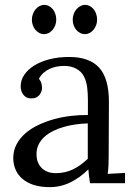

<svg xmlns="http://www.w3.org/2000/svg" viewBox="-20 -749 556 785"><path d="M338.9 -244.6Q315.9 -243.7 291.3 -240.5Q266.6 -237.3 242.9 -230.7Q219.2 -224.1 198.2 -213.9Q177.2 -203.6 161.6 -189.5Q146 -175.3 137.2 -156.7Q128.4 -138.2 129.4 -114.7Q129.9 -96.2 136.5 -82.3Q143.1 -68.4 153.6 -59.3Q164.1 -50.3 177.7 -45.7Q191.4 -41 207 -41Q227.1 -41 244.6 -44.9Q262.2 -48.8 278.1 -56.4Q293.9 -64 308.8 -74.7Q323.7 -85.4 338.9 -99.6ZM64.5 -396Q64.5 -420.9 79.1 -442.9Q93.8 -464.8 120.1 -481.2Q146.5 -497.6 182.9 -506.8Q219.2 -516.1 262.2 -516.1Q346.2 -516.1 386 -471.7Q425.8 -427.2 425.3 -330.6L424.3 -106Q424.3 -90.3 423.6 -74.5Q422.9 -58.6 420.4 -38.1L491.2 -42V0H348.1Q345.2 -17.1 343.8 -29.8Q342.3 -42.5 341.3 -56.6Q307.6 -22.9 267.8 -3.4Q228 16.1 183.6 16.1Q146 16.1 117.9 7.1Q89.8 -2 71.3 -18.1Q52.7 -34.2 43.5 -55.9Q34.2 -77.6 34.2 -102.5Q34.2 -133.3 47.6 -158.7Q61 -184.1 83.7 -203.9Q106.4 -223.6 136.7 -238Q167 -252.4 200.9 -261.7Q234.9 -271 270.3 -275.1Q305.7 -279.3 339.4 -278.8V-341.3Q339.4 -367.2 336.4 -391.6Q333.5 -416 323.5 -436Q313.5 -456.1 292.2 -467.8Q271 -479.5 243.2 -479.5Q227.1 -479.5 212.4 -476.8Q197.8 -474.1 183.6 -467.8Q169.4 -461.4 158 -451.2Q146.5 -440.9 139.2 -426.8Q146.5 -418.5 149.2 -408.4Q151.9 -398.4 151.9 -389.2Q151.9 -383.3 149.4 -375.7Q147 -368.2 141.8 -361.6Q136.7 -355 128.7 -350.8Q120.6 -346.7 106.9 -346.7Q87.4 -346.7 75.9 -361.1Q64.5 -375.5 64.5 -396ZM210 -668.5Q210 -656.2 205.8 -645.5Q201.7 -634.8 194.8 -626.7Q188 -618.7 179 -614Q169.9 -609.4 160.2 -609.4Q149.9 -609.4 140.9 -614Q131.8 -618.7 125 -626.7Q118.2 -634.8 114.3 -645.5Q110.4 -656.2 110.4 -668.5Q110.4 -680.7 114.5 -691.9Q118.7 -703.1 125.5 -711.2Q132.3 -719.2 141.6 -724.1Q150.9 -729 160.6 -729Q171.4 -729 180.4 -724.1Q189.5 -719.2 196 -711.2Q202.6 -703.1 206.3 -691.9Q210 -680.7 210 -668.5ZM377 -668.5Q377 -656.2 372.8 -645.5Q368.7 -634.8 361.8 -626.7Q355 -618.7 345.9 -614Q336.9 -609.4 327.1 -609.4Q316.9 -609.4 307.9 -614Q298.8 -618.7 292 -626.7Q285.2 -634.8 281.2 -645.5Q277.3 -656.2 277.3 -668.5Q277.3 -680.7 281.5 -691.9Q285.6 -703.1 292.5 -711.2Q299.3 -719.2 308.6 -724.1Q317.9 -729 327.6 -729Q338.4 -729 347.4 -724.1Q356.4 -719.2 363 -711.2Q369.6 -703.1 373.3 -691.9Q377 -680.7 377 -668.5Z"/></svg>

Font: Lora
Style: Regular
Weight: 400
Designer: Olga Karpushina, Alexei Vanyashin
Foundry: Cyreal (www.cyreal.org, a@cyreal.org)
Version: Version 1.014